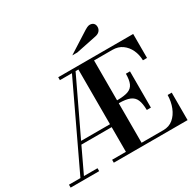

<svg xmlns="http://www.w3.org/2000/svg" viewBox="-201 -1198 1448 1422"><g transform="rotate(-30 523.5 -487.0)"><path d="M10 0V-25H108L442 -729H339V-754H980V-549H945Q944 -598 925 -638.5Q906 -679 871.5 -704Q837 -729 787 -729H631V-388Q692 -388 725.5 -400Q759 -412 772.5 -442.5Q786 -473 786 -526H821V-216H786Q785 -272 771.5 -303.5Q758 -335 725 -349Q692 -363 631 -363V-25H817Q867 -25 901.5 -54Q936 -83 955 -131Q974 -179 975 -235H1010V0H379V-25H497V-236H238L138 -25H254V0ZM250 -261H497V-729H473ZM510 -842 661 -938Q696 -961 710 -967.5Q724 -974 734 -974Q755 -974 766.5 -962.5Q778 -951 778 -931Q778 -912 765.5 -897.5Q753 -883 728 -878L553 -842Z"/></g></svg>

Font: Libre Bodoni
Style: Regular
Weight: 400
Designer: Pablo Impallari, Rodrigo Fuenzalida
Foundry: Impallari Type
Version: Version 2.005;gftools[0.9.23]